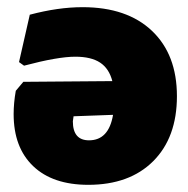

<svg xmlns="http://www.w3.org/2000/svg" viewBox="-20 -504 525 535"><path d="M473 -236Q473 -121 407 -55Q341 11 226 11Q127 11 72.5 -41Q18 -93 18 -186Q18 -217 24 -251L45 -276L293 -278Q284 -313 259 -329.5Q234 -346 190 -346Q141 -346 47 -321L33 -331L63 -463Q142 -484 210 -484Q334 -484 403.5 -418Q473 -352 473 -236ZM295 -184 185 -180 183 -166Q183 -113 228 -113Q283 -113 295 -184Z"/></svg>

Font: Luna Sans Black
Style: Regular
Weight: 900
Designer: Juan Pablo del Peral
Foundry: Huerta Tipografica
Version: Version 2.001; ttfautohint (v1.5)